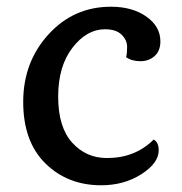

<svg xmlns="http://www.w3.org/2000/svg" viewBox="-20 -542 540 571"><path d="M457 -419Q457 -391 440 -375.5Q423 -360 397.5 -360Q372 -360 355 -372Q358 -382 358 -402.5Q358 -423 341.5 -439Q325 -455 292 -455Q238 -455 195.5 -400Q153 -345 153 -254.5Q153 -164 194.5 -118Q236 -72 298 -72Q382 -72 437 -127Q452 -119 452 -95Q452 -57 400.5 -24Q349 9 281 9Q181 9 115 -56Q49 -121 49 -239Q49 -357 124 -439.5Q199 -522 310 -522Q374 -522 415.5 -492.5Q457 -463 457 -419Z"/></svg>

Font: Laila Medium
Style: Regular
Weight: 500
Designer: Hitesh Malaviya
Foundry: Indian Type Foundry
Version: Version 1.302;PS 1.0;hotconv 1.0.78;makeotf.lib2.5.61930; tt